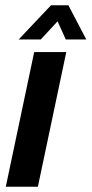

<svg xmlns="http://www.w3.org/2000/svg" viewBox="-20 -710 348 730"><path d="M110 -512H232L124 0H2ZM174 -690H240L308 -560H230L199 -629L135 -560H51Z"/></svg>

Font: Decalotype SemiBold Italic
Style: Regular
Weight: 600
Italic angle: -12°
Designer: Alfredo Marco Pradil
Foundry: Alfredo Marco Pradil
Version: Version 1.0